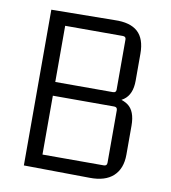

<svg xmlns="http://www.w3.org/2000/svg" viewBox="-75 -703 686 771"><g transform="rotate(10 268.0 -317.5)"><path d="M471 -114Q471 -57 438 -26.5Q405 4 342 3L73 0V-635L331 -638Q394 -640 425 -612Q456 -584 456 -523V-413Q456 -357 423 -333.5Q390 -310 327 -310L343 -336Q408 -337 439.5 -314.5Q471 -292 471 -232ZM139 -310V-42L125 -56H389Q402 -56 402 -69V-283Q402 -296 389 -296H127ZM139 -596V-337L127 -352H374Q387 -352 387 -364V-569Q387 -581 374 -581H127Z"/></g></svg>

Font: Gemunu Libre ExtraLight Light
Style: Regular
Weight: 300
Version: Version 1.100